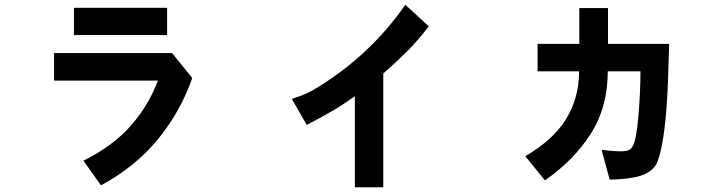

<svg xmlns="http://www.w3.org/2000/svg" viewBox="-20 -696 3040 810"><path d="M791 -367Q742 -226 647 -109.5Q552 7 406 86L332 -18Q458 -81 533 -167Q608 -253 646 -356H208V-472H706ZM685 -548H292V-663H685Z M1789 -585Q1744 -526 1697.5 -479.5Q1651 -433 1597 -386V94H1477V-290Q1424 -252 1376 -224.5Q1328 -197 1274 -169L1211 -279Q1246 -290 1265.5 -298.5Q1285 -307 1301 -316Q1421 -387 1519 -478.5Q1617 -570 1690 -676Z M2803 -511Q2801 -444 2798.5 -366.5Q2796 -289 2790 -218Q2784 -147 2773.5 -89.5Q2763 -32 2749 -4Q2730 30 2684 45Q2638 60 2552 62L2518 -64Q2552 -60 2574.5 -58.5Q2597 -57 2611 -58Q2625 -59 2633 -63Q2641 -67 2646 -74Q2656 -87 2662.5 -122Q2669 -157 2673 -202.5Q2677 -248 2679.5 -299Q2682 -350 2682 -395H2544Q2544 -244 2472.5 -132Q2401 -20 2279 65L2196 -37Q2316 -107 2369.5 -196Q2423 -285 2423 -395H2248V-511H2424V-662H2545V-511Z"/></svg>

Font: NanumGothicCoding
Style: Bold
Weight: 700
Monospace: yes
Designer: Kwon Bruce; Nicolas Noh; Sung-woo Choi; Go-un Cha; Soo-hyun Park;
Foundry: NHN Corporation
Version: Version 2.000;PS 1;hotconv 1.0.49;makeotf.lib2.0.14853